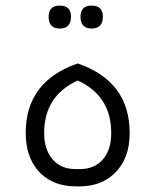

<svg xmlns="http://www.w3.org/2000/svg" viewBox="-20 -667 552 687"><path d="M194 -565Q154 -565 154 -607Q154 -647 194 -647Q234 -647 234 -607Q234 -565 194 -565ZM308 -565Q268 -565 268 -607Q268 -647 308 -647Q348 -647 348 -607Q348 -565 308 -565ZM253 0Q164 0 114 -59Q72 -110 72 -191Q72 -376 258 -440Q444 -376 444 -191Q444 -98 389 -46Q341 0 263 0ZM250 -62H266Q318 -62 348 -96.5Q378 -131 378 -191Q378 -324 258 -379Q138 -324 138 -191Q138 -132 168 -97Q198 -62 250 -62Z"/></svg>

Font: Tajawal
Style: Regular
Weight: 400
Designer: Boutros Fonts
Foundry: Created by Boutros International 2017
Version: Version 1.700